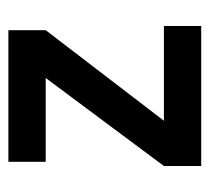

<svg xmlns="http://www.w3.org/2000/svg" viewBox="-41 -459 500 458"><g transform="rotate(-90 209.0 -230.0)"><path d="M42 -89V0H376V-89H150L366 -371V-460H52V-371H252Z"/></g></svg>

Font: Quattrocento Sans
Style: Bold
Weight: 700
Designer: Pablo Impallari
Foundry: Pablo Impallari, Igino Marini, Brenda Gallo
Version: Version 2.000